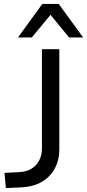

<svg xmlns="http://www.w3.org/2000/svg" viewBox="-20 -957 446 984"><path d="M10 7 3 -71 81 -75Q115 -77 140.5 -92Q166 -107 180.5 -134Q195 -161 195 -197V-705H284V-192Q284 -136 260.5 -93Q237 -50 194 -25Q151 0 93 3ZM72 -765 197 -937H281L406 -765H334L239 -881L143 -765Z"/></svg>

Font: Nunito Sans 8pt
Style: Regular
Weight: 400
Version: Version 3.101;gftools[0.9.27]